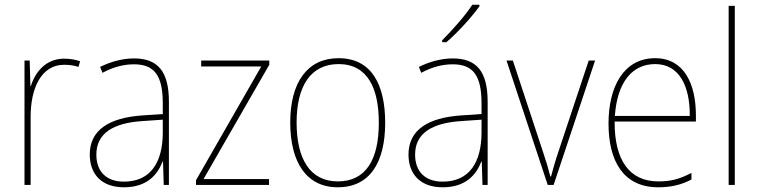

<svg xmlns="http://www.w3.org/2000/svg" viewBox="-20 -785 3221 815"><path d="M252 -536C174 -536 129 -478 111 -420H109L106 -528H84V0H110V-290C110 -410 155 -510 252 -510C276 -510 295 -507 313 -501L320 -525C300 -532 277 -536 252 -536Z M549 -537C499 -537 450 -523 405 -501L415 -476C464 -502 507 -512 549 -512C633 -512 671 -467 671 -347V-301L583 -295C444 -285 361 -234 361 -129C361 -49 408 10 506 10C603 10 648 -42 670 -99H672L675 0H697V-353C697 -483 649 -537 549 -537ZM584 -271 671 -277V-220C670 -98 621 -14 506 -14C431 -14 389 -57 389 -129C389 -220 462 -263 584 -271Z M1122 0V-25H844L1123 -510V-528H834V-503H1089L812 -20V0Z M1615 -264C1615 -423 1559 -538 1417 -538C1285 -538 1212 -436 1212 -265C1212 -97 1280 10 1414 10C1551 10 1615 -97 1615 -264ZM1239 -265C1239 -421 1300 -513 1417 -513C1542 -513 1588 -408 1588 -264C1588 -110 1535 -15 1414 -15C1295 -15 1239 -112 1239 -265Z M2015 -758V-765H1985C1955 -719 1902 -659 1857 -614V-606H1875C1923 -647 1981 -711 2015 -758ZM1902 -537C1852 -537 1803 -523 1758 -501L1768 -476C1817 -502 1860 -512 1902 -512C1986 -512 2024 -467 2024 -347V-301L1936 -295C1797 -285 1714 -234 1714 -129C1714 -49 1761 10 1859 10C1956 10 2001 -42 2023 -99H2025L2028 0H2050V-353C2050 -483 2002 -537 1902 -537ZM1937 -271 2024 -277V-220C2023 -98 1974 -14 1859 -14C1784 -14 1742 -57 1742 -129C1742 -220 1815 -263 1937 -271Z M2305 0H2330L2506 -528H2479L2351 -143C2337 -102 2329 -72 2319 -36H2316C2307 -72 2298 -102 2284 -143L2157 -528H2130Z M2761 -538C2627 -538 2563 -416 2563 -261C2563 -100 2627 10 2774 10C2830 10 2873 -1 2915 -23V-51C2863 -24 2827 -15 2774 -15C2652 -15 2588 -105 2589 -269H2934V-295C2934 -427 2885 -538 2761 -538ZM2761 -513C2863 -513 2909 -420 2908 -293H2590C2600 -438 2665 -513 2761 -513Z M3099 0V-760H3073V0Z"/></svg>

Font: Noto Sans Georgian SemiCondensed Thin
Style: Regular
Weight: 100
Width: 4
Designer: Monotype Design Team, Akaki Razmadze
Foundry: Google LLC
Version: Version 2.005